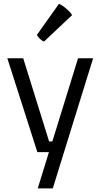

<svg xmlns="http://www.w3.org/2000/svg" viewBox="-20 -809 539 1021"><path d="M178.7 0H240.2L180.7 192.9H260.7L475.1 -499H395L258.3 -56.6H241.2L103.5 -499H19ZM213.9 -587.9 363.3 -728.5C354.5 -747.1 311.5 -783.2 293.5 -788.6L176.3 -623.5C182.1 -609.9 200.2 -593.3 213.9 -587.9Z"/></svg>

Font: Basic
Style: Regular
Weight: 400
Designer: Magnus Gaarde
Foundry: Magnus Gaarde
Version: Version 1.001